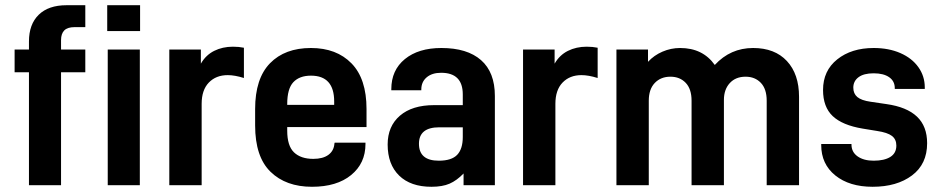

<svg xmlns="http://www.w3.org/2000/svg" viewBox="-20 -710 3606 736"><path d="M214 -556V-520H307V-433H214V0H91V-433H36V-520H91V-551Q91 -617 128.5 -653.5Q166 -690 235 -690H307V-606H266Q239 -606 226.5 -593.5Q214 -581 214 -556ZM393 -520H516V0H393ZM391 -690H517V-591H391Z M629 -520H750V-466Q769 -499 801 -515Q833 -531 873 -531Q896 -531 915 -527V-411Q880 -422 853 -422Q808 -422 780.5 -393.5Q753 -365 753 -312V0H629Z M1081 -223V-209Q1081 -151 1107 -126Q1133 -101 1181 -101Q1218 -101 1239 -116.5Q1260 -132 1262 -160L1263 -163H1381V-158Q1381 -84 1326 -39Q1271 6 1176 6Q1076 6 1017 -51.5Q958 -109 958 -229V-292Q958 -409 1015 -467.5Q1072 -526 1172 -526Q1270 -526 1327.5 -467Q1385 -408 1385 -292V-223ZM1081 -311V-308H1261V-321Q1261 -420 1172 -420Q1128 -420 1104.5 -395Q1081 -370 1081 -311Z M1877 -342V0H1757V-45Q1731 -18 1703.5 -6Q1676 6 1634 6Q1554 6 1510 -37Q1466 -80 1466 -156Q1466 -226 1513 -266.5Q1560 -307 1644 -307H1754V-348Q1754 -431 1671 -431Q1636 -431 1615.5 -413.5Q1595 -396 1595 -367V-364H1480V-368Q1480 -441 1532 -483.5Q1584 -526 1672 -526Q1771 -526 1824 -479.5Q1877 -433 1877 -342ZM1754 -185V-222H1664Q1586 -222 1586 -159Q1586 -94 1662 -94Q1711 -94 1732.5 -116.5Q1754 -139 1754 -185Z M1985 -520H2106V-466Q2125 -499 2157 -515Q2189 -531 2229 -531Q2252 -531 2271 -527V-411Q2236 -422 2209 -422Q2164 -422 2136.5 -393.5Q2109 -365 2109 -312V0H1985Z M2343 -520H2464V-473Q2487 -498 2519.5 -512Q2552 -526 2587 -526Q2674 -526 2720 -461Q2780 -526 2867 -526Q2950 -526 2996.5 -476Q3043 -426 3043 -339V0H2919V-324Q2919 -369 2896.5 -392.5Q2874 -416 2838 -416Q2800 -416 2777.5 -391.5Q2755 -367 2755 -327V0H2631V-324Q2631 -369 2608.5 -392.5Q2586 -416 2550 -416Q2513 -416 2490 -392Q2467 -368 2467 -324V0H2343Z M3128 -154V-158H3244V-156Q3244 -127 3267.5 -110.5Q3291 -94 3329 -94Q3370 -94 3393 -108.5Q3416 -123 3416 -152Q3416 -176 3399 -189Q3382 -202 3342 -208L3287 -217Q3209 -230 3172 -265Q3135 -300 3135 -365Q3135 -439 3189.5 -482.5Q3244 -526 3329 -526Q3387 -526 3431.5 -506.5Q3476 -487 3500.5 -452.5Q3525 -418 3525 -375V-369H3410V-372Q3410 -399 3388.5 -414Q3367 -429 3329 -429Q3291 -429 3271 -414Q3251 -399 3251 -374Q3251 -351 3266.5 -338Q3282 -325 3317 -320L3378 -311Q3456 -300 3495 -263Q3534 -226 3534 -161Q3534 -81 3476 -37.5Q3418 6 3325 6Q3236 6 3182 -37.5Q3128 -81 3128 -154Z"/></svg>

Font: D-DIN
Style: DIN-Bold
Weight: 700
Designer: Charles Nix
Foundry: Datto Inc.
Version: Version 1.00